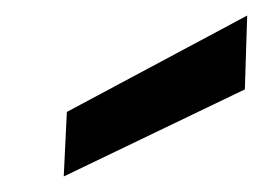

<svg xmlns="http://www.w3.org/2000/svg" viewBox="-20 -768 338 247"><path d="M62 -541 66 -624 298 -748 295 -653Z"/></svg>

Font: DM Sans 18pt SemiBold
Style: Italic
Weight: 600
Italic angle: -10°
Designer: Colophon Foundry, Jonny Pinhorn
Foundry: Colophon Foundry
Version: Version 4.004;gftools[0.9.30]